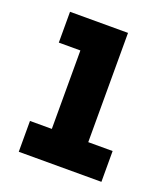

<svg xmlns="http://www.w3.org/2000/svg" viewBox="-100 -572 561 644"><g transform="rotate(20 180.0 -250.0)"><path d="M41 -390V-500H248V-110H335V0H40V-110H118V-390Z"/></g></svg>

Font: Cherry Swash
Style: Bold
Weight: 700
Designer: Kasatkina Nataliya
Foundry: Nataliya Kasatkina
Version: Version 1.001